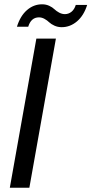

<svg xmlns="http://www.w3.org/2000/svg" viewBox="-20 -877 427 897"><path d="M25.9 0 149.9 -696.8H241.2L117.2 0ZM59.1 -752Q74.7 -802.7 106 -829.8Q137.2 -856.9 176.8 -856.9Q194.8 -856.9 210 -849.9Q225.1 -842.8 234.1 -834Q243.2 -825.2 256.3 -818.1Q269.5 -811 283.2 -811Q300.3 -811 314 -822Q327.6 -833 334 -854H387.2Q371.6 -804.2 339.6 -777.1Q307.6 -750 268.1 -750Q250 -750 234.4 -757.1Q218.8 -764.2 209.7 -772.9Q200.7 -781.7 188 -788.8Q175.3 -795.9 162.1 -795.9Q125 -795.9 111.8 -752Z"/></svg>

Font: Poppins
Style: Italic
Weight: 400
Italic angle: -10°
Designer: Ninad Kale (Devanagari), Jonny Pinhorn (Latin)
Foundry: Indian Type Foundry
Version: Version 3.200;PS 1.000;hotconv 16.6.54;makeotf.lib2.5.65590